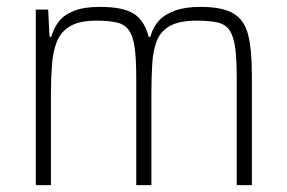

<svg xmlns="http://www.w3.org/2000/svg" viewBox="-20 -538 835 558"><path d="M84 0V-510H120L124 -431H129Q136 -456 151 -475.5Q166 -495 195 -506.5Q224 -518 271 -518Q338 -518 369 -498Q400 -478 412 -431H417Q424 -458 441 -477Q458 -496 488 -507Q518 -518 563 -518Q627 -518 659 -498.5Q691 -479 701.5 -435.5Q712 -392 712 -321V0H668V-311Q668 -366 663.5 -399Q659 -432 647.5 -449.5Q636 -467 613 -472.5Q590 -478 552 -478Q503 -478 475.5 -463.5Q448 -449 436.5 -421Q425 -393 422.5 -353.5Q420 -314 420 -264V0H376V-311Q376 -366 371.5 -399Q367 -432 355 -449.5Q343 -467 320 -472.5Q297 -478 260 -478Q211 -478 184 -462Q157 -446 145.5 -417.5Q134 -389 131 -349.5Q128 -310 128 -264V0Z"/></svg>

Font: Saira SemiCondensed ExtraLight
Style: Regular
Weight: 250
Width: 4
Designer: Hector Gatti with collaboration of the Omnibus-Type team
Foundry: Omnibus-Type
Version: Version 1.101